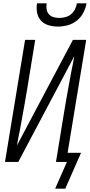

<svg xmlns="http://www.w3.org/2000/svg" viewBox="-20 -975 541 1156"><path d="M329 -815Q300 -815 272.5 -823Q245 -831 227 -850.5Q209 -870 203.5 -898Q198 -926 203 -955H261Q258 -937 260.5 -919.5Q263 -902 274 -889.5Q285 -877 302 -872Q319 -867 337 -867Q355 -867 374 -872Q393 -877 408 -889.5Q423 -902 431.5 -919.5Q440 -937 443 -955H501Q496 -926 481.5 -898Q467 -870 442 -850.5Q417 -831 387.5 -823Q358 -815 329 -815ZM312 161 383 0H317L365 -294Q373 -342 381.5 -390.5Q390 -439 399 -487L409 -542Q414 -565 418.5 -588.5Q423 -612 427 -636L90 0H10L131 -735H192L144 -441Q136 -393 127.5 -344.5Q119 -296 110 -248L100 -193Q95 -170 90.5 -146.5Q86 -123 82 -99L419 -735H499L387 -55H468L373 161Z"/></svg>

Font: Iosevka Light
Style: Italic
Weight: 300
Italic angle: -9°
Monospace: yes
Designer: Belleve Invis
Foundry: Belleve Invis
Version: Version 32.5.0; ttfautohint (v1.8.4)